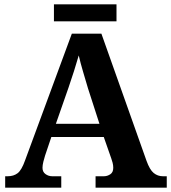

<svg xmlns="http://www.w3.org/2000/svg" viewBox="-20 -870 793 890"><path d="M4 0V-53H16Q43 -53 61.5 -67Q80 -81 96 -126L313 -714H450L659 -125Q674 -83 692.5 -68Q711 -53 735 -53H753V0H423V-53H462Q477 -53 491 -62Q505 -71 505 -92Q505 -104 502 -115.5Q499 -127 496 -135L461 -235H218L189 -149Q185 -137 181 -120.5Q177 -104 177 -92Q177 -73 191 -63Q205 -53 222 -53H264V0ZM239 -296H441L388 -460Q378 -494 365.5 -536Q353 -578 345 -613Q336 -581 323 -540.5Q310 -500 298 -465ZM230 -771V-850H520V-771Z"/></svg>

Font: Noto Naskh Arabic UI
Style: Regular
Weight: 400
Designer: Monotype Design Team, David Williams, Mohamad Dakak and Nizar Qandah
Foundry: Monotype Imaging Inc.
Version: Version 2.014